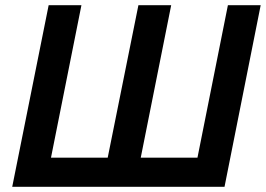

<svg xmlns="http://www.w3.org/2000/svg" viewBox="-20 -718 1022 738"><path d="M27 0 167 -698H293L176 -112H394L512 -698H638L521 -112H739L856 -698H982L843 0Z"/></svg>

Font: IBM Plex Sans SemiBold
Style: Italic
Weight: 600
Italic angle: -11.31°
Designer: Mike Abbink, Paul van der Laan, Pieter van Rosmalen
Foundry: Bold Monday
Version: Version 3.201